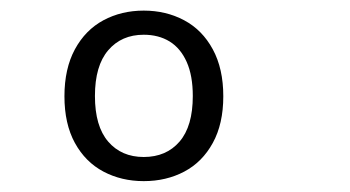

<svg xmlns="http://www.w3.org/2000/svg" viewBox="-20 -797 660 362"><path d="M251 -455.5Q209 -455.5 175 -473.5Q141 -491.5 121.2 -527.5Q101.5 -563.5 101.5 -615.5Q101.5 -667.5 121.2 -704Q141 -740.5 175 -758.8Q209 -777 251 -777Q293 -777 327.2 -758.8Q361.5 -740.5 381.2 -704Q401 -667.5 401 -615.5Q401 -563.5 381.2 -527.5Q361.5 -491.5 327.5 -473.5Q293.5 -455.5 251 -455.5ZM251 -731.5Q209 -731.5 184 -702.2Q159 -673 159 -616Q159 -559 184 -530Q209 -501 251 -501Q293.5 -501 318.5 -530Q343.5 -559 343.5 -616Q343.5 -654.5 332 -680.2Q320.5 -706 299.8 -718.8Q279 -731.5 251 -731.5Z"/></svg>

Font: Monaspace Argon Var
Style: Regular
Weight: 400
Designer: Riley Cran and the Lettermatic Team
Version: Version 1.000 (Monaspace Argon Var)